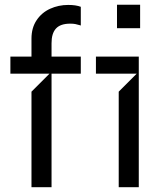

<svg xmlns="http://www.w3.org/2000/svg" viewBox="-20 -782 669 802"><path d="M111.5 0V-399.1L186.8 -474.4L111.5 -490.1V-620.7Q111.5 -665.5 132.8 -697.4Q154.1 -729.4 189.3 -745.4Q224.4 -761.4 264.9 -761.4Q297.2 -761.4 317.5 -753.6V-675.4Q316.4 -675.8 315.3 -676.1Q314.3 -676.5 313.2 -676.8Q303.6 -679.7 294.7 -681.5Q285.9 -683.2 273.4 -683.2Q232.2 -683.2 213.6 -662.6Q195 -642 195.3 -600.9V0ZM23.4 -474.4V-545.5H317.5V-474.4ZM475.9 0V-399.1L551.1 -474.4H380.7V-545.5H559.7V0ZM468.7 -664.1V-762.1H565.3V-664.1Z"/></svg>

Font: Riot Sans
Style: Regular
Weight: 400
Designer: Rasmus Andersson
Foundry: rsms
Version: Version 3.005